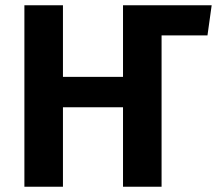

<svg xmlns="http://www.w3.org/2000/svg" viewBox="-20 -712 830 732"><path d="M787 -692 771 -577H596V0H449V-303H220V0H73V-692H220V-419H449V-692Z"/></svg>

Font: FiraGO SemiBold
Style: Regular
Weight: 600
Designer: bBox Type
Foundry: bBox Type GmbH
Version: Version 1.001;PS 001.001;hotconv 1.0.88;makeotf.lib2.5.64775